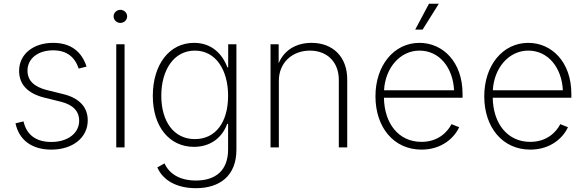

<svg xmlns="http://www.w3.org/2000/svg" viewBox="-20 -780 3099 1016"><path d="M251.5 11.7C365.2 11.7 444.3 -51.8 444.3 -143.1C444.3 -212.9 399.9 -261.2 314 -282.2L229 -303.2C158.7 -320.8 125.5 -355 125.5 -406.2C125.5 -470.2 181.2 -513.7 261.2 -513.7C334.5 -513.7 376.5 -477.1 396.5 -417L438 -427.7C412.1 -507.3 354.5 -553.2 261.2 -553.2C155.8 -553.2 81.1 -493.2 81.1 -404.8C81.1 -334 126 -285.2 215.3 -263.2L302.2 -241.7C366.7 -225.6 398.9 -191.4 398.9 -141.1C398.9 -75.7 339.4 -28.8 251.5 -28.8C171.4 -28.8 120.6 -65.9 104.5 -137.7L62 -127.4C81.1 -38.1 149.4 11.7 251.5 11.7Z M595.2 0H639.2V-545.9H595.2ZM616.7 -658.7C636.7 -658.7 652.8 -674.3 652.8 -693.4C652.8 -712.4 636.7 -728 616.7 -728C597.2 -728 581.1 -712.4 581.1 -693.4C581.1 -674.3 597.2 -658.7 616.7 -658.7Z M1016.6 215.8C1144.5 215.8 1231 148.9 1231 12.7V-545.9H1187.5V-423.8H1183.1C1156.7 -494.1 1100.6 -553.2 1006.8 -553.2C875 -553.2 788.6 -437 788.6 -272.9C788.6 -108.4 877.4 -2.9 1006.3 -2.9C1095.2 -2.9 1156.7 -53.2 1182.1 -124.5H1187V10.7C1187 122.1 1121.1 175.3 1016.6 175.3C929.7 175.3 874.5 138.2 850.6 84.5L812.5 106C842.3 174.3 915 215.8 1016.6 215.8ZM1011.2 -43.9C899.9 -43.9 833.5 -137.2 833.5 -273.4C833.5 -408.2 898.9 -512.2 1011.2 -512.2C1121.6 -512.2 1187 -410.2 1187 -273.4C1187 -131.3 1119.6 -43.9 1011.2 -43.9Z M1455.6 -353C1455.6 -448.2 1526.4 -512.2 1620.1 -512.2C1711.4 -512.2 1772.9 -451.2 1772.9 -357.4V0H1817.4V-359.9C1817.4 -480.5 1740.2 -553.2 1628.9 -553.2C1552.7 -553.2 1485.8 -519.5 1454.6 -445.3V-545.9H1411.6V0H1455.6Z M2210.4 11.7C2318.8 11.7 2384.8 -51.8 2409.7 -106.9L2369.1 -123C2348.6 -82.5 2299.3 -29.3 2210.4 -29.3C2087.4 -29.3 2013.7 -128.9 2011.7 -262.7H2427.7V-283.2C2427.7 -452.6 2323.2 -553.2 2199.7 -553.2C2064 -553.2 1966.8 -433.1 1966.8 -270.5C1966.8 -107.4 2062.5 11.7 2210.4 11.7ZM2177.2 -623.5H2216.3L2302.2 -760.3H2250ZM2012.2 -302.2C2018.6 -420.4 2096.7 -512.2 2199.7 -512.2C2305.7 -512.2 2377 -421.4 2382.8 -302.2Z M2786.1 11.7C2894.5 11.7 2960.4 -51.8 2985.4 -106.9L2944.8 -123C2924.3 -82.5 2875 -29.3 2786.1 -29.3C2663.1 -29.3 2589.4 -128.9 2587.4 -262.7H3003.4V-283.2C3003.4 -452.6 2898.9 -553.2 2775.4 -553.2C2639.6 -553.2 2542.5 -433.1 2542.5 -270.5C2542.5 -107.4 2638.2 11.7 2786.1 11.7ZM2587.9 -302.2C2594.2 -420.4 2672.4 -512.2 2775.4 -512.2C2881.3 -512.2 2952.6 -421.4 2958.5 -302.2Z"/></svg>

Font: Raveo ExtraLight
Style: Regular
Weight: 200
Designer: Jakub Foglar, Rasmus Andersson (Inter)
Foundry: Jakubfoglar.com
Version: Version 1.100;Glyphs 3.2.3 (3260)